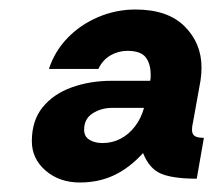

<svg xmlns="http://www.w3.org/2000/svg" viewBox="-20 -730 449 404"><path d="M148 -346Q105 -346 76 -371Q47 -396 47 -433Q47 -476 69.5 -504Q92 -532 130.5 -546Q169 -560 215 -560H296Q297 -565 297 -567.5Q297 -570 297 -573Q297 -596 286.5 -609.5Q276 -623 248 -623Q229 -623 212.5 -613.5Q196 -604 187 -585H83Q95 -622 122 -650Q149 -678 186.5 -694Q224 -710 265 -710Q333 -710 368.5 -674.5Q404 -639 404 -588Q404 -581 403.5 -574.5Q403 -568 402 -561L386 -472Q385 -468 384.5 -464.5Q384 -461 384 -457Q384 -448 389.5 -444Q395 -440 409 -440L394 -354Q344 -354 319 -364.5Q294 -375 281 -408Q253 -377 220.5 -361.5Q188 -346 148 -346ZM196 -429Q216 -429 233.5 -438Q251 -447 264 -464Q277 -481 283 -503H216Q193 -503 175 -491.5Q157 -480 157 -457Q157 -443 168 -436Q179 -429 196 -429Z"/></svg>

Font: Rethink Sans ExtraBold
Style: Italic
Weight: 800
Italic angle: -10°
Designer: The Rethink Sans project authors (Hans Thiessen). DM Sans designed by Colophon Foundry.
Foundry: Rethink Communications LLC
Version: Version 1.001